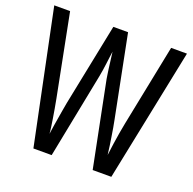

<svg xmlns="http://www.w3.org/2000/svg" viewBox="-126 -841 971 968"><g transform="rotate(20 359.5 -357.0)"><path d="M716 -714 570 0H470L379 -455Q378 -464 375.5 -477.5Q373 -491 371 -508.5Q369 -526 366 -548Q363 -570 360 -595Q358 -579 355.5 -561.5Q353 -544 351 -526Q349 -508 346 -490.5Q343 -473 340 -456L250 0H152L4 -714H89L175 -276Q180 -249 184.5 -224Q189 -199 192.5 -176Q196 -153 199 -133Q202 -113 203 -97Q206 -119 209.5 -141.5Q213 -164 217 -187Q221 -210 224.5 -232Q228 -254 232 -274L321 -714H400L487 -275Q491 -256 494.5 -235Q498 -214 501.5 -192Q505 -170 508.5 -146.5Q512 -123 515 -97Q519 -130 523.5 -161Q528 -192 533 -221.5Q538 -251 543 -276L631 -714Z"/></g></svg>

Font: Noto Sans Thai ExtraCondensed
Style: Regular
Weight: 400
Width: 2
Designer: Monotype Design Team
Foundry: Monotype Imaging Inc.
Version: Version 2.002